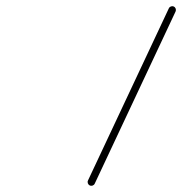

<svg xmlns="http://www.w3.org/2000/svg" viewBox="-20 -586 590 618"><path d="M523.4 -559.1C523.4 -559.1 523.4 -559.1 523.4 -559.1C436.7 -374.4 349.9 -189.8 263.2 -5.1C260.4 0.9 263 8 269 10.9C275 13.7 282.1 11.1 284.9 5.1C284.9 5.1 284.9 5.1 284.9 5.1C371.7 -179.6 458.4 -364.2 545.1 -548.9C547.9 -554.9 545.4 -562 539.4 -564.9C533.4 -567.7 526.2 -565.1 523.4 -559.1Z"/></svg>

Font: FRB American Cursive Guidelines Light
Style: Italic
Weight: 300
Italic angle: -25°
Version: Version 2.0;Modular Font Editor K font №1